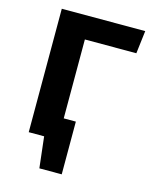

<svg xmlns="http://www.w3.org/2000/svg" viewBox="-129 -800 873 1068"><g transform="rotate(15 307.5 -266.0)"><path d="M330.3 -124.6V179H201.5L181 0H92.3V-710.8H572.8L556.9 -579H260.5V-124.6Z"/></g></svg>

Font: FiraCode Nerd Font
Style: Bold
Weight: 700
Designer: Carrois Corporate, Edenspiekermann AG, Nikita Prokopov
Foundry: Carrois Corporate, Edenspiekermann AG, Nikita Prokopov
Version: Version 6.002;Nerd Fonts 2.1.0